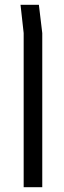

<svg xmlns="http://www.w3.org/2000/svg" viewBox="-20 -575 264 795"><path d="M78 -438 65 -555H141L155 -438V200H78Z"/></svg>

Font: Assistant-zap
Style: zap
Weight: 400
Designer: Hebrew By Ben Nathan, Latin by Paul Hunt
Version: Version 2.001